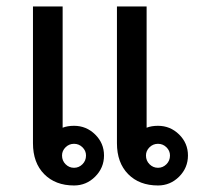

<svg xmlns="http://www.w3.org/2000/svg" viewBox="-20 -566 632 594"><path d="M173.8 -170.9Q189 -176.8 209 -176.8Q247.1 -176.8 274.4 -149.9Q301.8 -123 301.8 -85Q301.8 -46.9 274.4 -19.5Q247.1 7.8 209 7.8Q151.4 7.8 116.7 -27.3Q82 -62.5 82 -123V-545.9H173.8ZM209 -46.9Q224.1 -46.9 235.1 -57.9Q246.1 -68.8 246.1 -85Q246.1 -99.6 235.1 -110.4Q224.1 -121.1 209 -121.1Q193.8 -121.1 182.9 -110.4Q171.9 -99.6 171.9 -85Q171.9 -68.8 182.9 -57.9Q193.8 -46.9 209 -46.9ZM433.6 -170.9Q448.7 -176.8 468.8 -176.8Q506.8 -176.8 534.2 -149.9Q561.5 -123 561.5 -85Q561.5 -46.9 534.2 -19.5Q506.8 7.8 468.8 7.8Q411.1 7.8 376.5 -27.3Q341.8 -62.5 341.8 -123V-545.9H433.6ZM468.8 -46.9Q483.9 -46.9 494.9 -57.9Q505.9 -68.8 505.9 -85Q505.9 -99.6 494.9 -110.4Q483.9 -121.1 468.8 -121.1Q453.6 -121.1 442.6 -110.4Q431.6 -99.6 431.6 -85Q431.6 -68.8 442.6 -57.9Q453.6 -46.9 468.8 -46.9Z"/></svg>

Font: IranNastaliq
Style: Regular
Weight: 400
Designer: Hossein Zahedi
Version: Version 1.5